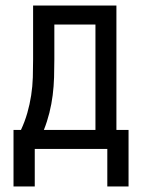

<svg xmlns="http://www.w3.org/2000/svg" viewBox="-20 -540 515 696"><path d="M29 136V-69H56Q70 -99 79 -130.5Q88 -162 93 -194.5Q98 -227 99 -259.5Q100 -292 100 -325V-520H402V-69H446V136H369V0H106V136ZM326 -69V-451H177V-325Q177 -292 176 -259.5Q175 -227 171 -195Q167 -163 159 -131Q151 -99 139 -69Z"/></svg>

Font: Iosevka QP
Style: Regular
Weight: 400
Designer: Belleve Invis
Foundry: Belleve Invis
Version: Version 20.0.0; ttfautohint (v1.8.4)